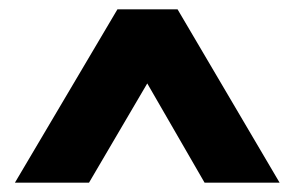

<svg xmlns="http://www.w3.org/2000/svg" viewBox="-20 -753 632 412"><path d="M12 -361 232 -733H361L580 -361H419L296 -574L171 -361Z"/></svg>

Font: Lexend
Style: Bold
Weight: 700
Designer: Bonnie Shaver-Troup, Thomas Jockin
Foundry: Lexend
Version: Version 1.007; ttfautohint (v1.8.3)